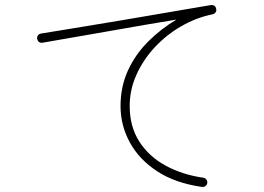

<svg xmlns="http://www.w3.org/2000/svg" viewBox="-20 -734 1040 755"><path d="M774 1Q669 -14 598 -60.5Q527 -107 490.5 -174Q454 -241 454 -317Q454 -393 483 -456.5Q512 -520 562.5 -570.5Q613 -621 674 -657Q618 -648 548.5 -636Q479 -624 405.5 -611Q332 -598 265 -586.5Q198 -575 147 -566Q130 -564 126 -582Q125 -589 129.5 -595Q134 -601 141 -602Q162 -605 208.5 -613Q255 -621 318 -631Q381 -641 451 -653Q521 -665 589 -676.5Q657 -688 714.5 -698Q772 -708 809 -714Q827 -716 830 -699Q832 -692 828 -686Q824 -680 817 -678Q752 -665 693 -631Q634 -597 588.5 -548Q543 -499 516.5 -440Q490 -381 490 -317Q490 -236 528 -177Q566 -118 631.5 -82.5Q697 -47 780 -35Q787 -34 791.5 -28Q796 -22 795 -14Q794 -7 788 -2.5Q782 2 774 1Z"/></svg>

Font: Zen Maru Gothic Light
Style: Regular
Weight: 300
Designer: Yoshimichi Ohira
Foundry: Positype
Version: Version 1.001